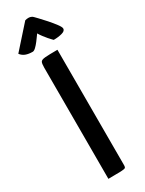

<svg xmlns="http://www.w3.org/2000/svg" viewBox="-283 -947 740 979"><g transform="rotate(-30 86.5 -457.5)"><path d="M34 0V-655Q34 -678 38.5 -687Q43 -696 65 -698Q87 -700 138 -700V-19Q138 -9 133.5 -5.5Q129 -2 107.5 -1Q86 0 34 0ZM147 -753Q147 -753 140.5 -759.5Q134 -766 125 -776.5Q116 -787 106.5 -799.5Q97 -812 90 -824Q90 -824 83 -814Q76 -804 65 -789.5Q54 -775 43 -764.5Q32 -754 24 -754Q0 -754 -17 -760.5Q-34 -767 -45 -782L71 -912Q81 -915 91 -915Q99 -915 106.5 -912Q114 -909 120 -902Q120 -902 135 -886.5Q150 -871 169 -849.5Q188 -828 203 -808Q218 -788 218 -779Q218 -765 196 -759Q174 -753 147 -753Z"/></g></svg>

Font: Yanone Kaffeesatz SemiBold
Style: Regular
Weight: 600
Designer: Yanone (Cyrillic: Daniel Pouzeot, Huerta Tipografica, and Cyreal)
Foundry: Yanone
Version: Version 2.003